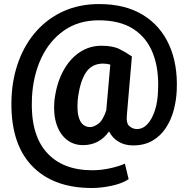

<svg xmlns="http://www.w3.org/2000/svg" viewBox="-20 -710 936 951"><path d="M855.5 -264.6Q853.5 -213.9 840.6 -165Q827.6 -116.2 801.5 -76.4Q775.4 -36.6 735.1 -13.2Q694.8 10.3 638.7 10.3Q598.1 10.3 567.4 -8.1Q536.6 -26.4 520 -59.1Q472.2 8.8 391.6 8.8Q344.2 8.8 310.1 -18.6Q275.9 -45.9 259.8 -95.5Q243.7 -145 249.5 -211.4Q259.3 -294.4 291.5 -355.5Q323.7 -416.5 373 -450Q422.4 -483.4 481.4 -483.4Q538.6 -483.4 571 -467.3Q603.5 -451.2 633.3 -430.2L608.9 -146Q603.5 -100.1 620.6 -85.4Q637.7 -70.8 658.2 -70.8Q688 -70.8 710.9 -95.9Q733.9 -121.1 747.6 -164.1Q761.2 -207 762.7 -260.7Q768.1 -365.7 738 -444.1Q708 -522.5 641.4 -565.9Q574.7 -609.4 469.2 -609.4Q369.6 -609.4 297.4 -559.1Q225.1 -508.8 184.3 -421.9Q143.6 -335 138.2 -225.1Q129.9 -48.3 209 42.5Q288.1 133.3 437 133.3Q479.5 133.3 523.7 123.8Q567.9 114.3 598.6 100.6L617.2 177.7Q583 199.7 531.7 210.4Q480.5 221.2 435.1 221.2Q239.7 221.2 134.3 107.2Q28.8 -6.8 37.1 -225.1Q41.5 -325.2 73.5 -410.2Q105.5 -495.1 162.1 -557.9Q218.8 -620.6 296.6 -655.3Q374.5 -689.9 471.2 -689.9Q599.6 -689.9 687 -636.7Q774.4 -583.5 817.6 -487.8Q860.8 -392.1 855.5 -264.6ZM364.7 -211.4Q359.9 -147.9 375.7 -114.3Q391.6 -80.6 427.2 -80.6Q443.8 -80.6 466.6 -96.7Q489.3 -112.8 506.3 -163.1L526.4 -390.1Q508.8 -395 490.7 -395Q433.1 -395 403.6 -347.9Q374 -300.8 364.7 -211.4Z"/></svg>

Font: Vazirmatn RD FD ExtraBold
Style: Regular
Weight: 800
Designer: Saber Rastikerdar
Foundry: Saber Rastikerdar
Version: Version 33.003